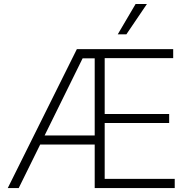

<svg xmlns="http://www.w3.org/2000/svg" viewBox="-20 -957 968 977"><path d="M371.1 -707H861.3V-661.1H512.7V-377H840.8V-331.1H512.7V-46.9H869.1V0H461.9V-221.7H184.6L75.2 0H19.5ZM461.9 -267.6V-660.2H400.4L207 -267.6ZM669.9 -936.5H727.5L623 -782.2H579.1Z"/></svg>

Font: Pretendard JP ExtraLight
Style: Regular
Weight: 200
Designer: Base glyphs from Inter by Rasmus Andersson; Hangeul glyphs from Noto Sans CJK(Source Han Sans) by Jang Soo-young and Kan
Foundry: Kil Hyung-jin
Version: Version 1.309